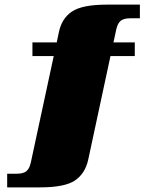

<svg xmlns="http://www.w3.org/2000/svg" viewBox="-20 -668 660 829"><path d="M584 -589H542Q515 -589 501.5 -578.5Q488 -568 482 -541L470 -485H562V-426H457L361 21Q348 81 304 111Q260 141 154 141H11V82H53Q80 82 93.5 71.5Q107 61 113 34L212 -426H120V-485H225L234 -528Q246 -588 290.5 -618Q335 -648 441 -648H584Z"/></svg>

Font: Sarpanch Black
Style: Regular
Weight: 900
Designer: Manushi Parikh (Devanagari and Latin), Jyotish Sonowal (Devanagari)
Foundry: Indian Type Foundry
Version: Version 2.004;PS 1.0;hotconv 1.0.78;makeotf.lib2.5.61930; tt